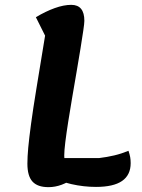

<svg xmlns="http://www.w3.org/2000/svg" viewBox="-20 -746 586 792"><path d="M180 26Q135 26 114 3Q93 -20 93 -71Q93 -99 96.5 -137Q100 -175 108 -234.5Q116 -294 130.5 -382.5Q145 -471 166 -599L128 -675Q168 -699 205.5 -712.5Q243 -726 274 -726Q328 -726 328 -660Q328 -650 323.5 -619.5Q319 -589 312 -545.5Q305 -502 296 -450Q287 -398 278 -345Q269 -292 261.5 -244.5Q254 -197 249.5 -160.5Q245 -124 245 -105Q245 -74 255.5 -52.5Q266 -31 288 -14Q235 26 180 26ZM376 25Q325 25 274.5 13.5Q224 2 181 -21L220 -94H389Q422 -98 451.5 -105Q481 -112 510 -124Q515 -109 517 -98Q519 -87 519 -73Q519 -24 483.5 0.5Q448 25 376 25Z"/></svg>

Font: Lemonada Medium
Style: Regular
Weight: 500
Designer: Mohamed Gaber (Arabic), Eduardo Tunni (Latin)
Foundry: Kief Type Foundry
Version: Version 4.004; ttfautohint (v1.8.2)